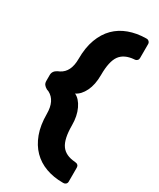

<svg xmlns="http://www.w3.org/2000/svg" viewBox="-232 -847 890 1076"><g transform="rotate(30 212.5 -309.0)"><path d="M374 158Q315 158 265.5 140Q216 122 180.5 86Q145 50 125 -4Q105 -58 105 -131Q105 -216 50 -245L37 -250Q23 -258 16.5 -267Q10 -276 10 -291V-328Q10 -354 37 -368L50 -374Q105 -402 105 -487Q105 -560 125 -614Q145 -668 180.5 -703.5Q216 -739 265.5 -757Q315 -775 373 -776H379Q388 -776 394.5 -769.5Q401 -763 401 -754V-663Q401 -654 395 -648Q389 -642 381 -641H377Q314 -636 286.5 -598Q259 -560 259 -472Q259 -409 238 -366.5Q217 -324 185 -309Q217 -294 238 -250Q259 -206 259 -146Q259 -58 286.5 -19.5Q314 19 376 23L381 24Q389 24 395 30Q401 36 401 46V136Q401 146 394.5 152Q388 158 379 158Z"/></g></svg>

Font: Fz Rubik
Style: Bold
Weight: 700
Designer: Hubert and Fischer
Foundry: Hubert and Fischer
Version: Vit hóa bi FontZin.com